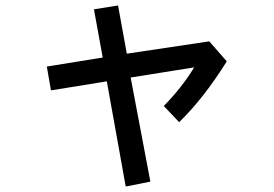

<svg xmlns="http://www.w3.org/2000/svg" viewBox="-20 -565 1002 701"><path d="M370 -268 166 -235 151 -322 355 -355 323 -531 411 -545 443 -369 744 -414 808 -341Q723 -205 634 -119L578 -178Q643 -244 689 -319L457 -282L529 98L439 116Z"/></svg>

Font: Gmarket Sans TTF Medium
Style: Regular
Weight: 500
Designer: Creative Director : Sungho Lee; Art Director : Kiwoong Choi; Project Manager : Sori Yang, Jongwook Yoon; Font Designer :
Foundry: Sandoll Inc.
Version: Version 1.000;hotconv 1.0.109;makeotfexe 2.5.65596